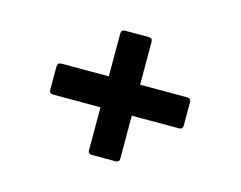

<svg xmlns="http://www.w3.org/2000/svg" viewBox="-63 -579 698 557"><g transform="rotate(15 286.0 -300.5)"><path d="M250 -114Q239 -114 239 -125V-254H97Q85 -254 85 -265V-335Q85 -347 97 -347H239V-475Q239 -487 250 -487H322Q333 -487 333 -475V-347H475Q486 -347 486 -335V-265Q486 -254 475 -254H333V-125Q333 -114 322 -114Z"/></g></svg>

Font: Sofia Sans Semi Condensed
Style: Bold
Weight: 700
Designer: Botio Nikoltchev, Ani Petrova
Foundry: lettersoup
Version: Version 4.100; ttfautohint (v1.8.4.7-5d5b)